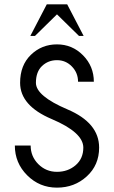

<svg xmlns="http://www.w3.org/2000/svg" viewBox="-20 -860 528 890"><path d="M244.1 9.8Q163.1 9.8 106 -47.4Q48.8 -104.5 48.8 -185.5H122.1Q122.1 -134.8 157.7 -99.1Q193.4 -63.5 244.1 -63.5Q294.9 -63.5 330.6 -94.2Q366.2 -125 366.2 -175.8Q366.2 -246.1 219.7 -308.1Q73.2 -370.1 73.2 -476.1Q73.2 -557.6 123.3 -606Q173.3 -654.3 244.1 -654.3Q314.9 -654.3 365 -603.5Q415 -552.7 415 -481H341.8Q341.8 -522.5 313.2 -551.8Q284.7 -581.1 244.1 -581.1Q203.6 -581.1 175 -554.2Q146.5 -527.3 146.5 -476.1Q146.5 -415 293 -352.8Q439.5 -290.5 439.5 -175.8Q439.5 -94.7 382.3 -42.5Q325.2 9.8 244.1 9.8ZM367.7 -693.4H346.2L244.1 -793.5L142.1 -693.4H120.6L196.8 -839.8H291.5Z"/></svg>

Font: Catrinity
Style: Regular
Weight: 400
Designer: Alexander Lange
Foundry: High-Logic / Made with FontCreator
Version: Version 2.090;May 20, 2024;FontCreator 15.0.0.2974 64-bit